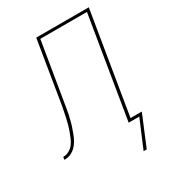

<svg xmlns="http://www.w3.org/2000/svg" viewBox="-249 -858 1067 1177"><g transform="rotate(-30 284.5 -269.0)"><path d="M416 197 499 0H424L542 -716H212L136 -257L130 -225Q127 -215 125 -205Q123 -195 120.5 -185.5Q118 -176 115 -166Q112 -156 108.5 -146Q105 -136 101.5 -126.5Q98 -117 94.5 -107Q91 -97 86.5 -87.5Q82 -78 77 -69Q72 -60 65.5 -51Q59 -42 51 -34Q43 -26 34.5 -20Q26 -14 17 -9.5Q8 -5 -4 -2.5Q-16 0 -23 0H-31L-28 -19Q-7 -19 12.5 -29Q32 -39 45.5 -56.5Q59 -74 67 -93.5Q75 -113 82.5 -133Q90 -153 95.5 -173Q101 -193 105.5 -213.5Q110 -234 114 -254.5Q118 -275 122 -295L194 -735H566L448 -19H528L438 197Z"/></g></svg>

Font: Iosevka Aile Thin Oblique
Style: Regular
Weight: 100
Italic angle: -9°
Designer: Belleve Invis
Foundry: Belleve Invis
Version: Version 31.1.0; ttfautohint (v1.8.4)